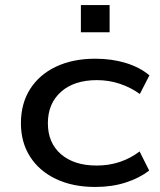

<svg xmlns="http://www.w3.org/2000/svg" viewBox="-20 -733 636 762"><path d="M358 9Q269 9 202.5 -22.5Q136 -54 99.5 -111Q63 -168 63 -244Q63 -322 99.5 -379.5Q136 -437 202.5 -468.5Q269 -500 358 -500Q424 -500 479.5 -483Q535 -466 573 -434L535 -360Q499 -386 455.5 -400.5Q412 -415 365 -415Q274 -415 222 -368.5Q170 -322 170 -244Q170 -166 222 -121Q274 -76 364 -76Q413 -76 456 -90.5Q499 -105 534 -132L572 -56Q533 -26 478.5 -8.5Q424 9 358 9ZM301 -605V-713H415V-605Z"/></svg>

Font: Nunito Sans 10pt Expanded Medium
Style: Regular
Weight: 500
Width: 7
Designer: Vernon Adams
Foundry: Vernon Adams
Version: Version 3.101;gftools[0.9.27]